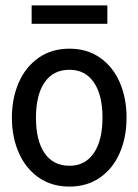

<svg xmlns="http://www.w3.org/2000/svg" viewBox="-20 -680 512 710"><path d="M24 -245Q24 -317 49.5 -375Q75 -433 123 -466.5Q171 -500 237 -500Q302 -500 350 -466.5Q398 -433 423 -375Q448 -317 448 -245Q448 -173 423 -115Q398 -57 350 -23.5Q302 10 237 10Q171 10 123 -23.5Q75 -57 49.5 -115Q24 -173 24 -245ZM359 -245Q359 -329 327 -375.5Q295 -422 237 -422Q177 -422 145 -375.5Q113 -329 113 -245Q113 -160 145 -113.5Q177 -67 237 -67Q295 -67 327 -114Q359 -161 359 -245ZM97 -660H377V-592H97Z"/></svg>

Font: Cabin Condensed
Style: Regular
Weight: 400
Width: 3
Version: Version 2.001